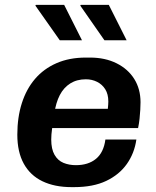

<svg xmlns="http://www.w3.org/2000/svg" viewBox="-20 -757 640 787"><path d="M273 10Q204 10 154 -14Q104 -38 77.5 -86Q51 -134 51 -205Q51 -276 69.5 -334Q88 -392 123.5 -433.5Q159 -475 211.5 -498Q264 -521 332 -521H349Q411 -521 458 -497.5Q505 -474 530.5 -433Q556 -392 556 -338Q556 -325 555 -307Q554 -289 552 -270Q550 -251 546 -232H134L202 -277Q197 -254 193.5 -229.5Q190 -205 190 -185Q190 -146 203.5 -122.5Q217 -99 240 -89.5Q263 -80 291 -80Q342 -80 373.5 -106Q405 -132 412 -185H539Q531 -129 500 -85Q469 -41 415.5 -15.5Q362 10 284 10ZM203 -293 145 -311H422Q423 -322 423.5 -328.5Q424 -335 424 -341Q424 -371 411.5 -391Q399 -411 378 -421.5Q357 -432 332 -432Q295 -432 268 -415Q241 -398 225 -367Q209 -336 203 -293ZM408 -592 309 -734 311 -737H426L499 -592ZM225 -592 125 -734 127 -737H243L316 -592Z"/></svg>

Font: Chivo Mono Medium SemiBold
Style: Italic
Weight: 600
Italic angle: -8.05°
Monospace: yes
Version: Version 1.008